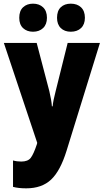

<svg xmlns="http://www.w3.org/2000/svg" viewBox="-20 -787 567 1047"><path d="M1 -553H180L249 -290Q254 -269 258 -246.5Q262 -224 263 -207H267Q270 -239 283 -288L349 -553H525L343 35Q309 145 258.5 192.5Q208 240 123 240Q102 240 84 238Q66 236 51 232V88Q72 94 96 94Q132 94 147.5 74Q163 54 181 0L183 -8ZM85 -690Q85 -728 106 -747.5Q127 -767 160 -767Q194 -767 215 -747Q236 -727 236 -690Q236 -654 215 -634Q194 -614 160 -614Q127 -614 106 -633.5Q85 -653 85 -690ZM291 -690Q291 -728 311.5 -747.5Q332 -767 366 -767Q401 -767 422 -747Q443 -727 443 -690Q443 -654 422 -634Q401 -614 366 -614Q332 -614 311.5 -634Q291 -654 291 -690Z"/></svg>

Font: Noto Sans Tamil Condensed Black
Style: Regular
Weight: 900
Width: 3
Designer: Jelle Bosma - Monotype Design Team
Foundry: Monotype Imaging Inc.
Version: Version 2.004; ttfautohint (v1.8.4.7-5d5b)